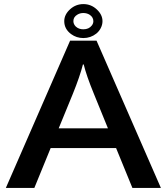

<svg xmlns="http://www.w3.org/2000/svg" viewBox="-20 -899 820 944"><path d="M324.7 -699.2H454.6L771 24.9H630.9L550.8 -170.9H229L148.9 24.9H8.8ZM510.7 -268.1 441.9 -437Q404.3 -528.8 391.6 -582H387.7Q373 -523.9 337.9 -437L268.6 -268.1ZM390.1 -878.9Q428.2 -878.9 456.5 -852.1Q483.9 -826.2 483.9 -794.9Q483.9 -776.9 475.1 -760.3Q467.3 -745.1 453.6 -733.9Q425.8 -711.9 389.6 -711.9Q356 -711.9 329.6 -731.4Q295.9 -756.3 295.9 -794.9Q295.9 -827.6 325.2 -854Q353 -878.9 390.1 -878.9ZM389.6 -835Q374 -835 361.3 -827.6Q340.8 -815.9 340.8 -795.4Q340.8 -780.3 352.5 -768.6Q367.2 -754.9 389.6 -754.9Q417 -754.9 431.2 -773.4Q439 -783.2 439 -794.9Q439 -813.5 421.9 -825.7Q408.2 -835 389.6 -835Z"/></svg>

Font: FORM UDPGothic
Style: Bold
Weight: 700
Foundry: Pronama LLC
Version: Version 1.051